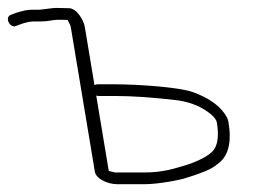

<svg xmlns="http://www.w3.org/2000/svg" viewBox="-33 -490 683 492"><path d="M245.7 -52 213.6 -245C216.9 -244.3 219.8 -244 222.2 -244H264.2C306.6 -244 359.2 -240.3 422 -233C456.2 -228 484.5 -216.2 507.1 -197.5C516.4 -189.8 521.6 -182.7 522.7 -176C527.4 -147.7 525.9 -126.1 518.1 -111.2C510.4 -96.2 487.4 -82 448.8 -68.5C413.3 -58.2 387.6 -48 334 -48H262ZM143.3 -469C133.3 -469 124 -469.2 115.3 -469.6C100.5 -470.3 76.4 -465 64.6 -465H47.6C37.4 -465 24.1 -462.3 8 -457L-5.2 -452C-22.5 -445.9 -7 -415 9.5 -424L22.6 -429C35 -433 45 -435 52.6 -435H71.9C80 -435 88.6 -435.8 97.5 -437.5C114.1 -440.4 122.4 -439 140.5 -439C141.2 -434.7 147 -428.6 148.3 -421L210.1 -50C213.1 -31.6 243.3 -18 267 -18H339C369.7 -18 428.5 -28.1 446.6 -35L463.8 -40.5C482.7 -47.2 508 -55.3 523.5 -69C551.7 -87.8 561.4 -123.8 552.5 -177C551.3 -184.3 547.7 -192 541.7 -200C525.9 -222.2 499 -240.2 461.2 -254C426.2 -266.7 320.4 -274 259.2 -274H217.2C214.8 -274 212.1 -273.3 209.1 -272L184.3 -421C181.4 -438.1 163.9 -469 143.3 -469Z"/></svg>

Font: MewTooHand
Style: WideLta
Weight: 400
Designer: Mew Too, Robert Jablonski
Version: Version 0.77